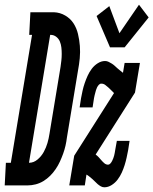

<svg xmlns="http://www.w3.org/2000/svg" viewBox="-76 -787 651 815"><path d="M391 -586 334 -719 388 -761 431 -646 514 -767 555 -713 453 -586ZM-56 0 -51 -96H-30L60 -639H48L53 -735H76H153Q179 -734 201 -721Q223 -708 236 -688Q249 -668 255 -643Q261 -618 263 -592Q265 -566 262.5 -539.5Q260 -513 255 -487L208 -203Q206 -186 202 -168.5Q198 -151 192 -134.5Q186 -118 178.5 -101.5Q171 -85 160.5 -69.5Q150 -54 137 -41Q124 -28 108.5 -18.5Q93 -9 75.5 -4.5Q58 0 41 0ZM47 -96Q67 -96 83.5 -110Q100 -124 110 -142.5Q120 -161 125.5 -180Q131 -199 134 -219L181 -503Q183 -517 184.5 -530.5Q186 -544 186 -558Q186 -572 184.5 -585.5Q183 -599 178 -611Q173 -623 162.5 -631Q152 -639 139 -639H137ZM367 8Q359 8 352 4Q345 0 338.5 -5.5Q332 -11 327 -16.5Q322 -22 316 -27Q310 -32 304 -37Q298 -42 291 -46L284 0H218L239 -126L408 -392Q402 -398 396 -404Q390 -410 383.5 -416Q377 -422 370 -427Q363 -432 354 -432Q348 -432 343.5 -427Q339 -422 336 -416Q333 -410 331.5 -404.5Q330 -399 328.5 -393.5Q327 -388 325.5 -382Q324 -376 323 -370L317 -331H262L268 -370Q271 -386 274.5 -402Q278 -418 283.5 -434Q289 -450 296 -465.5Q303 -481 313.5 -495Q324 -509 339 -518.5Q354 -528 370 -528Q378 -528 385 -524.5Q392 -521 398.5 -517Q405 -513 410.5 -508Q416 -503 422 -497.5Q428 -492 434 -487.5Q440 -483 446 -478L453 -520H518L497 -394L330 -131Q337 -126 343 -119.5Q349 -113 354.5 -106.5Q360 -100 367 -94Q374 -88 383 -88Q388 -88 392.5 -93Q397 -98 400 -104Q403 -110 405 -115.5Q407 -121 408.5 -126.5Q410 -132 411 -138Q412 -144 413 -150L420 -189H474L468 -150Q465 -134 461.5 -118Q458 -102 453 -86Q448 -70 441 -54.5Q434 -39 423.5 -25Q413 -11 398 -1.5Q383 8 367 8Z"/></svg>

Font: Iosevka Gothic
Style: Bold Italic
Weight: 700
Italic angle: -9°
Monospace: yes
Designer: Belleve Invis
Foundry: Belleve Invis
Version: Version 15.5.1; ttfautohint (v1.8.4)